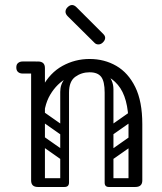

<svg xmlns="http://www.w3.org/2000/svg" viewBox="-20 -745 647 765"><path d="M118 -250Q118 -341 148.5 -398Q179 -455 229 -482.5Q279 -510 337 -510Q396 -510 443.5 -482.5Q491 -455 519 -398Q547 -341 547 -250H492Q492 -357 449.5 -407Q407 -457 337 -457Q291 -457 249 -435Q207 -413 180 -367.5Q153 -322 153 -250ZM131 0Q104 0 104 -26V-474Q104 -500 131 -500Q159 -500 159 -474V-26Q159 0 131 0ZM70 -452Q58 -452 51 -459Q45 -465 45 -476Q45 -488 51 -493Q58 -500 70 -500H121Q132 -500 138 -498.5Q144 -497 145 -495Q149 -491 152 -486Q155 -481 155 -476Q153 -463 146 -459Q142 -452 121 -452ZM519 0Q492 0 492 -26V-250Q492 -276 519 -276Q547 -276 547 -250V-26Q547 0 519 0ZM414 0Q397 0 397 -17V-379Q397 -396 414 -396Q432 -396 432 -380V-18Q432 0 414 0ZM337 -457Q305 -457 280 -439Q255 -421 255 -376V-281H220V-379Q220 -409 238 -431Q256 -453 285.5 -464.5Q315 -476 348 -476ZM337 -457 327 -476Q377 -476 404.5 -451.5Q432 -427 432 -389V-281H397V-376Q397 -421 383 -439Q369 -457 337 -457ZM115 -17Q115 -35 133 -35H236Q254 -35 254 -17Q254 0 235 0H132Q115 0 115 -17ZM399 -17Q399 -35 417 -35H520Q538 -35 538 -17Q538 0 519 0H416Q399 0 399 -17ZM130 -198Q140 -211 153 -202L247 -136Q261 -127 250 -111Q240 -98 227 -107L133 -173Q128 -177 126.5 -184Q125 -191 130 -198ZM130 -296Q140 -309 153 -300L247 -234Q261 -225 250 -209Q240 -196 227 -205L133 -271Q128 -275 126.5 -282Q125 -289 130 -296ZM237 0Q220 0 220 -17V-349Q220 -366 237 -366Q255 -366 255 -350V-18Q255 0 237 0ZM141 0Q124 0 124 -17V-349Q124 -366 141 -366Q159 -366 159 -350V-18Q159 0 141 0ZM433 -211Q418 -200 409 -214Q405 -219 404.5 -226Q404 -233 412 -239L489 -293Q504 -303 514 -289Q518 -283 517.5 -276.5Q517 -270 510 -265ZM435 -114Q420 -103 411 -117Q407 -122 406.5 -129Q406 -136 414 -142L491 -196Q506 -206 516 -192Q520 -186 519.5 -179.5Q519 -173 512 -168ZM357 -574 250 -680Q241 -689 241 -698Q241 -708 249 -716Q258 -725 267 -725Q276 -725 285 -716L392 -609Q399 -602 399 -594Q399 -585 390 -576Q382 -568 372 -568Q363 -568 357 -574Z"/></svg>

Font: Nsibidi Libre Uzo
Style: Regular
Weight: 400
Designer: Oluwaseun Badejo
Version: Version 1.021